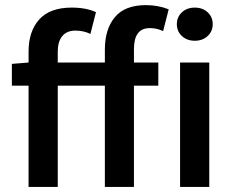

<svg xmlns="http://www.w3.org/2000/svg" viewBox="-20 -738 919 758"><path d="M799.8 -595.7Q779.8 -577.1 749 -577.1Q718.3 -577.1 698.2 -595.7Q678.2 -614.3 678.2 -642.6Q678.2 -670.9 698.2 -689.5Q718.3 -708 749 -708Q779.8 -708 799.8 -689.5Q819.8 -670.9 819.8 -642.6Q819.8 -614.3 799.8 -595.7ZM690.9 0V-491.2H806.2V0ZM394 0V-399.9H208V0H92.8V-399.9H26.9V-485.8L92.8 -491.2V-534.2Q92.8 -614.3 134.8 -661.1Q176.8 -708 263.2 -708Q320.3 -708 358.9 -689.9L336.9 -604Q310.5 -617.2 277.3 -617.2Q244.1 -617.2 226.1 -595.7Q208 -574.2 208 -534.2V-491.2H394V-542Q394 -623 433.6 -670.4Q473.1 -717.8 556.2 -717.8Q604 -717.8 646 -701.2L624 -615.2Q598.1 -627.4 570.8 -627Q508.8 -627 508.8 -543.9V-491.2H605V-399.9H508.8V0Z"/></svg>

Font: SourceSansPro-Semibold
Style: Regular
Weight: 600
Designer: Paul D. Hunt
Foundry: Adobe Systems Incorporated
Version: Version 2.020;PS 2.0;hotconv 1.0.86;makeotf.lib2.5.63406